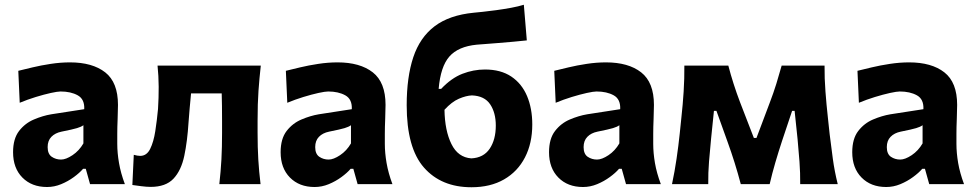

<svg xmlns="http://www.w3.org/2000/svg" viewBox="-20 -775 4098 808"><path d="M178 12Q113.5 12 74.2 -27.8Q35 -67.5 35 -134.5Q35 -191 60.2 -223.8Q85.5 -256.5 122.8 -272.2Q160 -288 195.5 -294L334.5 -315.5Q336.5 -357.5 307.2 -373.8Q278 -390 235 -390Q222.5 -390 194 -383.8Q165.5 -377.5 130.5 -366.8Q95.5 -356 63 -342.5L57 -477Q81.5 -483 117 -491.5Q152.5 -500 193.5 -506.2Q234.5 -512.5 274.5 -512.5Q369 -512.5 422.8 -470.5Q476.5 -428.5 476.5 -333.5Q476.5 -309 475 -274.2Q473.5 -239.5 473.5 -211.5V-169.5Q473.5 -131.5 480.8 -89.2Q488 -47 505.5 0H359L341 -64.5H329.5Q315 -47.5 290.8 -29.8Q266.5 -12 237.5 0Q208.5 12 178 12ZM237 -103.5Q257.5 -103.5 285.2 -122Q313 -140.5 331 -171.5V-248Q321.5 -241 304 -235.8Q286.5 -230.5 239 -221Q212 -215.5 196.2 -199.2Q180.5 -183 180.5 -156Q180.5 -127 197.8 -115.2Q215 -103.5 237 -103.5Z M614 11.5Q597 11.5 574 8.5Q551 5.5 537 3.5L543 -123.5Q559 -119 570 -119Q597.5 -119 612 -148.5Q626.5 -178 633.5 -223.2Q640.5 -268.5 645 -316.5Q648 -363.5 647.8 -410Q647.5 -456.5 643 -499H1077.5Q1071.5 -445.5 1067.8 -393Q1064 -340.5 1064 -266V-216Q1064 -154 1067 -103.8Q1070 -53.5 1076.5 0H903Q909 -53.5 911.8 -103.8Q914.5 -154 914.5 -216V-266Q914.5 -334.5 913 -382H784Q781 -350.5 778.2 -319.5Q775.5 -288.5 773.5 -261Q768.5 -180.5 755.5 -119Q742.5 -57.5 710 -23Q677.5 11.5 614 11.5Z M1304 12Q1239.5 12 1200.2 -27.8Q1161 -67.5 1161 -134.5Q1161 -191 1186.2 -223.8Q1211.5 -256.5 1248.8 -272.2Q1286 -288 1321.5 -294L1460.5 -315.5Q1462.5 -357.5 1433.2 -373.8Q1404 -390 1361 -390Q1348.5 -390 1320 -383.8Q1291.5 -377.5 1256.5 -366.8Q1221.5 -356 1189 -342.5L1183 -477Q1207.5 -483 1243 -491.5Q1278.5 -500 1319.5 -506.2Q1360.5 -512.5 1400.5 -512.5Q1495 -512.5 1548.8 -470.5Q1602.5 -428.5 1602.5 -333.5Q1602.5 -309 1601 -274.2Q1599.5 -239.5 1599.5 -211.5V-169.5Q1599.5 -131.5 1606.8 -89.2Q1614 -47 1631.5 0H1485L1467 -64.5H1455.5Q1441 -47.5 1416.8 -29.8Q1392.5 -12 1363.5 0Q1334.5 12 1304 12ZM1363 -103.5Q1383.5 -103.5 1411.2 -122Q1439 -140.5 1457 -171.5V-248Q1447.5 -241 1430 -235.8Q1412.5 -230.5 1365 -221Q1338 -215.5 1322.2 -199.2Q1306.5 -183 1306.5 -156Q1306.5 -127 1323.8 -115.2Q1341 -103.5 1363 -103.5Z M1964 13Q1837 13 1764.2 -69.8Q1691.5 -152.5 1691.5 -332Q1691.5 -450.5 1719.2 -534Q1747 -617.5 1809 -664.5Q1871 -711.5 1974 -721.5Q1985.5 -722.5 2011 -725.2Q2036.5 -728 2068.2 -732.2Q2100 -736.5 2131 -742.2Q2162 -748 2184.5 -755L2197 -605Q2173.5 -602.5 2141.2 -599.5Q2109 -596.5 2076.5 -594Q2044 -591.5 2019.2 -589.5Q1994.5 -587.5 1986.5 -587Q1908.5 -579.5 1871.2 -537.2Q1834 -495 1826 -401H1836.5Q1879.5 -446.5 1926 -464.5Q1972.5 -482.5 2021 -482.5Q2087.5 -482.5 2131.8 -452.8Q2176 -423 2198 -370.8Q2220 -318.5 2220 -251Q2220 -172 2189.2 -112.5Q2158.5 -53 2101.2 -20Q2044 13 1964 13ZM1966 -373.5Q1941.5 -372.5 1911.2 -359.5Q1881 -346.5 1850.5 -313Q1852 -225 1879.8 -168.8Q1907.5 -112.5 1963.5 -108.5Q2015 -111 2040.8 -149.2Q2066.5 -187.5 2066.5 -246.5Q2066.5 -300.5 2042.8 -336Q2019 -371.5 1966 -373.5Z M2433.5 12Q2369 12 2329.8 -27.8Q2290.5 -67.5 2290.5 -134.5Q2290.5 -191 2315.8 -223.8Q2341 -256.5 2378.2 -272.2Q2415.5 -288 2451 -294L2590 -315.5Q2592 -357.5 2562.8 -373.8Q2533.5 -390 2490.5 -390Q2478 -390 2449.5 -383.8Q2421 -377.5 2386 -366.8Q2351 -356 2318.5 -342.5L2312.5 -477Q2337 -483 2372.5 -491.5Q2408 -500 2449 -506.2Q2490 -512.5 2530 -512.5Q2624.5 -512.5 2678.2 -470.5Q2732 -428.5 2732 -333.5Q2732 -309 2730.5 -274.2Q2729 -239.5 2729 -211.5V-169.5Q2729 -131.5 2736.2 -89.2Q2743.5 -47 2761 0H2614.5L2596.5 -64.5H2585Q2570.5 -47.5 2546.2 -29.8Q2522 -12 2493 0Q2464 12 2433.5 12ZM2492.5 -103.5Q2513 -103.5 2540.8 -122Q2568.5 -140.5 2586.5 -171.5V-248Q2577 -241 2559.5 -235.8Q2542 -230.5 2494.5 -221Q2467.5 -215.5 2451.8 -199.2Q2436 -183 2436 -156Q2436 -127 2453.2 -115.2Q2470.5 -103.5 2492.5 -103.5Z M2808 0Q2819.5 -54 2827.2 -107Q2835 -160 2840.5 -212.5L2847.5 -280.5Q2853.5 -334.5 2857 -389.5Q2860.5 -444.5 2860 -499H3045Q3055 -460.5 3067.5 -421.5Q3080 -382.5 3094.5 -344.5L3152.5 -194.5H3163.5L3220 -344.5Q3235 -383.5 3247 -422.2Q3259 -461 3269.5 -499H3450Q3449.5 -445.5 3453.8 -389.8Q3458 -334 3464 -280L3471.5 -210Q3477.5 -160 3484.8 -107Q3492 -54 3505.5 0H3347.5Q3348 -47 3344.5 -94.5Q3341 -142 3336.5 -189L3324 -308.5H3313.5L3271 -181.5Q3256 -136 3242.8 -90.8Q3229.5 -45.5 3219 0H3097.5Q3085.5 -45.5 3071.5 -90.2Q3057.5 -135 3041.5 -179L2995 -308.5H2984.5L2972.5 -191.5Q2967.5 -143 2963.8 -95.2Q2960 -47.5 2960.5 0Z M3709.5 12Q3645 12 3605.8 -27.8Q3566.5 -67.5 3566.5 -134.5Q3566.5 -191 3591.8 -223.8Q3617 -256.5 3654.2 -272.2Q3691.5 -288 3727 -294L3866 -315.5Q3868 -357.5 3838.8 -373.8Q3809.5 -390 3766.5 -390Q3754 -390 3725.5 -383.8Q3697 -377.5 3662 -366.8Q3627 -356 3594.5 -342.5L3588.5 -477Q3613 -483 3648.5 -491.5Q3684 -500 3725 -506.2Q3766 -512.5 3806 -512.5Q3900.5 -512.5 3954.2 -470.5Q4008 -428.5 4008 -333.5Q4008 -309 4006.5 -274.2Q4005 -239.5 4005 -211.5V-169.5Q4005 -131.5 4012.2 -89.2Q4019.5 -47 4037 0H3890.5L3872.5 -64.5H3861Q3846.5 -47.5 3822.2 -29.8Q3798 -12 3769 0Q3740 12 3709.5 12ZM3768.5 -103.5Q3789 -103.5 3816.8 -122Q3844.5 -140.5 3862.5 -171.5V-248Q3853 -241 3835.5 -235.8Q3818 -230.5 3770.5 -221Q3743.5 -215.5 3727.8 -199.2Q3712 -183 3712 -156Q3712 -127 3729.2 -115.2Q3746.5 -103.5 3768.5 -103.5Z"/></svg>

Font: Commissioner Flair
Style: Bold
Weight: 700
Designer: Kostas Bartsokas
Foundry: Kostas Bartsokas
Version: Version 1.000; ttfautohint (v1.8.3)